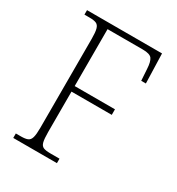

<svg xmlns="http://www.w3.org/2000/svg" viewBox="-171 -822 856 929"><g transform="rotate(30 256.5 -357.0)"><path d="M43 0V-25H72Q96 -25 109 -30.5Q122 -36 127 -54Q132 -72 132 -108V-606Q132 -642 127 -660Q122 -678 109 -683.5Q96 -689 72 -689H43V-714H462L467 -549H441L437 -612Q435 -652 423.5 -668Q412 -684 372 -684H175V-366H400V-335H175V-109Q175 -72 179.5 -54Q184 -36 197 -30.5Q210 -25 235 -25H287V0Z"/></g></svg>

Font: Noto Serif Tamil SemiCondensed ExtraLight
Style: Italic
Weight: 200
Width: 4
Italic angle: -12°
Designer: Indian Type Foundry, Tom Grace, and the Monotype Design Team
Foundry: Monotype Imaging Inc.
Version: Version 2.003; ttfautohint (v1.8.4.7-5d5b)